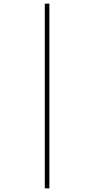

<svg xmlns="http://www.w3.org/2000/svg" viewBox="-20 -782 517 1050"><path d="M225 -762H250V248H225Z"/></svg>

Font: Noto Sans Myanmar UI SemiCondensed Thin
Style: Regular
Weight: 100
Width: 4
Designer: Monotype Design Team
Foundry: Monotype Imaging Inc.
Version: Version 2.103; ttfautohint (v1.8.4.7-5d5b)